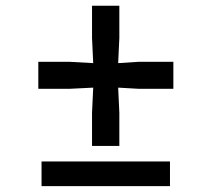

<svg xmlns="http://www.w3.org/2000/svg" viewBox="-20 -634 721 654"><path d="M121.5 0V-84H559V0ZM293.5 -137V-250L297.5 -335.5L216.5 -331.5H110.5V-423.5H216.5L297.5 -419L293.5 -504.5V-614.5H386.5V-504.5L382.5 -419L452.5 -423.5H570.5V-331.5H452.5L382.5 -335.5L386.5 -250V-137Z"/></svg>

Font: Koeln Type Sans
Style: Regular
Weight: 400
Designer: Eben Sorkin
Foundry: Eben Sorkin
Version: Version 2.001